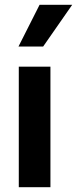

<svg xmlns="http://www.w3.org/2000/svg" viewBox="-20 -781 321 801"><path d="M190.4 0H58.4V-503H190.4ZM281.2 -761 160.1 -587H57.2L145.1 -761Z"/></svg>

Font: Wix Madefor Display
Style: Regular
Weight: 400
Designer: Dalton Maag Ltd
Foundry: Dalton Maag Ltd
Version: Version 3.100